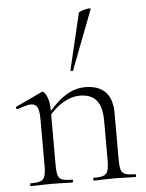

<svg xmlns="http://www.w3.org/2000/svg" viewBox="-53 -774 620 816"><g transform="rotate(-5 257.5 -365.5)"><path d="M492 0Q469 0 456 -1L404 -2L351 -1Q338 0 315 0Q312 0 312 -6Q312 -12 315 -12Q344 -12 357 -17Q370 -22 375 -36.5Q380 -51 380 -81V-248Q380 -309 357 -337Q334 -365 285 -365Q253 -365 219.5 -346.5Q186 -328 158 -296V-81Q158 -51 162.5 -36.5Q167 -22 180.5 -17Q194 -12 223 -12Q226 -12 226 -6Q226 0 223 0Q200 0 187 -1L135 -2L82 -1Q69 0 46 0Q43 0 43 -6Q43 -12 46 -12Q75 -12 88 -17Q101 -22 106 -36.5Q111 -51 111 -81V-281Q111 -316 103 -331Q95 -346 75 -346Q59 -346 19 -331H17Q13 -331 11.5 -335.5Q10 -340 14 -342L125 -394Q127 -395 130 -395Q138 -395 148 -372.5Q158 -350 158 -315V-311Q198 -357 235 -378Q272 -399 312 -399Q368 -399 397.5 -369Q427 -339 427 -278V-81Q427 -51 431.5 -36.5Q436 -22 449.5 -17Q463 -12 492 -12Q495 -12 495 -6Q495 0 492 0ZM263 -472Q260 -472 257.5 -473.5Q255 -475 256 -476L313 -716Q314 -720 327.5 -724.5Q341 -729 353.5 -730.5Q366 -732 364 -727L267 -474Q267 -472 263 -472Z"/></g></svg>

Font: Cormorant Infant Light
Style: Regular
Weight: 300
Designer: Christian Thalmann (Catharsis Fonts)
Version: Version 3.000